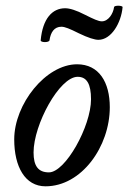

<svg xmlns="http://www.w3.org/2000/svg" viewBox="-20 -642 451 675"><path d="M154 -500C158 -529 171 -548 196 -548C208 -548 225 -541 257 -525C290 -509 313 -502 326 -502C371 -502 406 -561 411 -617C411 -623 382 -624 381 -617C378 -594 361 -567 338 -567C326 -567 309 -575 279 -590C248 -606 225 -613 209 -613C164 -613 130 -577 123 -500C123 -492 152 -492 154 -500ZM140 13C267 13 366 -127 366 -265C366 -353 328 -416 251 -416C141 -416 30 -276 30 -152C30 -56 68 13 140 13ZM152 -36C114 -36 98 -59 98 -106C98 -204 189 -372 253 -372C285 -372 300 -347 300 -293C300 -198 210 -36 152 -36Z"/></svg>

Font: Junicode Two Beta SemiCondensed Medium
Style: Italic
Weight: 500
Width: 4
Italic angle: -10°
Version: Version 1.063